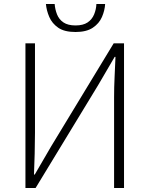

<svg xmlns="http://www.w3.org/2000/svg" viewBox="-20 -946 751 966"><path d="M108 0V-728H156V-278Q156 -226 154.5 -173.5Q153 -121 151 -68H155L237 -209L552 -728H604V0H554V-455Q554 -508 556.5 -558Q559 -608 561 -660H557L474 -518L159 0ZM360 -785Q304 -785 273 -806.5Q242 -828 228 -860.5Q214 -893 211 -926H255Q257 -899 267 -873.5Q277 -848 299.5 -833Q322 -818 360 -818Q398 -818 420.5 -833Q443 -848 453.5 -873.5Q464 -899 465 -926H509Q507 -893 493 -860.5Q479 -828 447 -806.5Q415 -785 360 -785Z"/></svg>

Font: Noto Sans JP ExtraLight
Style: Regular
Weight: 250
Designer: Ryoko NISHIZUKA  (kana, bopomofo & ideographs); Paul D. Hunt (Latin, Greek & Cyrillic); Sandoll Communications , Soo-you
Foundry: Adobe
Version: Version 2.004-H2;hotconv 1.0.118;makeotfexe 2.5.65603